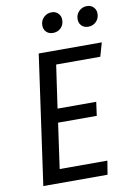

<svg xmlns="http://www.w3.org/2000/svg" viewBox="-97 -949 680 1007"><g transform="rotate(-10 243.5 -445.0)"><path d="M462 -616H227L194 -387H400L390 -314H184L150 -73H404L392 0H50L147 -689H483ZM191 -830Q191 -856 208.5 -873Q226 -890 251 -890Q272 -890 285.5 -876Q299 -862 299 -842Q299 -815 282 -798.5Q265 -782 240 -782Q218 -782 204.5 -795.5Q191 -809 191 -830ZM379 -830Q379 -856 396.5 -873Q414 -890 439 -890Q460 -890 473.5 -876Q487 -862 487 -842Q487 -816 470 -799Q453 -782 428 -782Q406 -782 392.5 -795.5Q379 -809 379 -830Z"/></g></svg>

Font: Fira Sans Condensed
Style: Italic
Weight: 400
Width: 3
Italic angle: -8°
Designer: bBox Type GmbH & Carrois Corporate GbR & Edenspiekermann AG
Foundry: bBox Type GmbH & Carrois Corporate GbR & Edenspiekermann AG
Version: Version 4.301